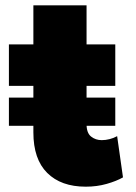

<svg xmlns="http://www.w3.org/2000/svg" viewBox="-20 -687 512 722"><path d="M302.5 15Q209.5 15 157.5 -36.8Q105.5 -88.5 105.5 -189V-667H305.5V-520H413.5V-364H305.5V-220Q305.5 -187 322.5 -173.5Q339.5 -160 362.5 -160Q377 -160 392 -163.8Q407 -167.5 420.5 -175L442.5 -20Q418 -6 381.2 4.5Q344.5 15 302.5 15ZM13.5 -364V-520H121.5V-364ZM13.5 -214V-320H413.5V-214Z"/></svg>

Font: Geologica Thin Roman Black
Style: Regular
Weight: 900
Version: Version 1.010;gftools[0.9.28]